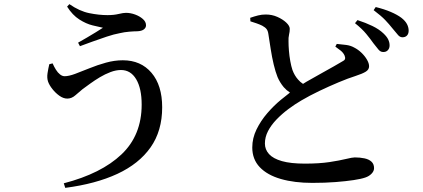

<svg xmlns="http://www.w3.org/2000/svg" viewBox="-20 -836 2040 927"><path d="M234 -530Q241 -514 250 -499.5Q259 -485 270 -476.5Q281 -468 292 -468Q312 -468 343 -479.5Q374 -491 412 -506.5Q450 -522 491.5 -533.5Q533 -545 573 -545Q660 -545 711.5 -484.5Q763 -424 763 -318Q763 -204 707 -124.5Q651 -45 546.5 3.5Q442 52 295 71L288 49Q469 2 566.5 -90.5Q664 -183 664 -331Q664 -409 637.5 -453.5Q611 -498 564 -498Q540 -498 513.5 -488Q487 -478 462 -463Q437 -448 415 -432Q393 -416 378 -405Q362 -392 344 -376Q326 -360 305 -360Q286 -360 267 -373.5Q248 -387 233 -406Q218 -425 212 -442Q206 -460 209.5 -482.5Q213 -505 218 -526ZM304 -804 315 -816Q364 -782 411 -772.5Q458 -763 499 -763Q530 -763 552.5 -768.5Q575 -774 588 -774Q610 -774 632 -766Q654 -758 669.5 -744.5Q685 -731 685 -714Q685 -702 674.5 -694Q664 -686 643 -685Q628 -685 604 -683Q580 -681 559 -676Q531 -671 495 -659Q459 -647 424.5 -634.5Q390 -622 366 -613L357 -630Q378 -642 400.5 -655Q423 -668 443 -680.5Q463 -693 477 -702Q458 -706 427 -713.5Q396 -721 363 -742Q330 -763 304 -804Z M1599 -611 1606 -624Q1630 -622 1651.5 -619Q1673 -616 1689 -607Q1709 -597 1725.5 -581Q1742 -565 1752 -547.5Q1762 -530 1762 -516Q1762 -500 1746 -490Q1730 -480 1696 -469Q1661 -458 1614.5 -438.5Q1568 -419 1521 -396.5Q1474 -374 1435 -351Q1404 -333 1372.5 -309.5Q1341 -286 1315 -259Q1289 -232 1274 -203Q1259 -174 1259 -143Q1259 -114 1279 -92Q1299 -70 1341.5 -58Q1384 -46 1452 -46Q1522 -46 1571 -53.5Q1620 -61 1650.5 -68.5Q1681 -76 1693 -76Q1718 -76 1739.5 -71.5Q1761 -67 1773.5 -55.5Q1786 -44 1786 -24Q1786 -10 1774 2.5Q1762 15 1744 21Q1724 28 1687.5 33.5Q1651 39 1600.5 43Q1550 47 1488 47Q1401 47 1335.5 28Q1270 9 1234 -29Q1198 -67 1198 -124Q1198 -169 1218.5 -211Q1239 -253 1270.5 -289.5Q1302 -326 1336 -354Q1360 -374 1380 -389Q1363 -400 1350 -415Q1331 -438 1320 -464Q1310 -489 1301.5 -524.5Q1293 -560 1287 -599Q1281 -638 1276 -670Q1274 -686 1267.5 -695Q1261 -704 1246 -712Q1234 -718 1218 -723.5Q1202 -729 1189 -733L1188 -750Q1208 -757 1226 -761.5Q1244 -766 1263 -766Q1293 -766 1319 -754.5Q1345 -743 1362 -727Q1379 -711 1379 -697Q1379 -683 1375.5 -668.5Q1372 -654 1373 -635Q1373 -616 1375 -591Q1377 -566 1381.5 -541Q1386 -516 1392 -498Q1402 -471 1419 -452Q1429 -440 1443 -431Q1450 -436 1459 -441Q1494 -461 1529 -480.5Q1564 -500 1591.5 -515.5Q1619 -531 1632 -539Q1643 -544 1645.5 -550.5Q1648 -557 1644 -567Q1638 -581 1625 -591.5Q1612 -602 1599 -611ZM1783 -627Q1769 -647 1748.5 -672Q1728 -697 1694 -724L1706 -739Q1746 -726 1778 -710.5Q1810 -695 1831 -675Q1848 -659 1854.5 -645Q1861 -631 1861 -617Q1861 -602 1852 -593Q1843 -584 1829 -585Q1817 -585 1807 -597Q1797 -609 1783 -627ZM1874 -700Q1859 -719 1840 -739Q1821 -759 1784 -787L1794 -802Q1835 -792 1866.5 -778.5Q1898 -765 1918 -750Q1937 -735 1945 -719.5Q1953 -704 1953 -688Q1953 -673 1945 -664.5Q1937 -656 1923 -656Q1910 -656 1900 -669Q1890 -682 1874 -700Z"/></svg>

Font: Early Summer Mincho SemiBold
Style: Regular
Weight: 600
Designer: GuiWonder
Version: Version 1.002